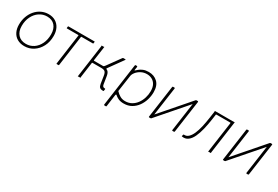

<svg xmlns="http://www.w3.org/2000/svg" viewBox="61 -1509 3833 2643"><g transform="rotate(30 1978.0 -187.5)"><path d="M262 10Q197 10 149.5 -17.5Q102 -45 77 -95Q52 -145 52 -211Q52 -282 74 -342Q96 -402 135 -446.5Q174 -491 226 -515.5Q278 -540 337 -540Q402 -540 448.5 -511.5Q495 -483 520 -432Q545 -381 545 -313Q545 -219 507 -146Q469 -73 405 -31.5Q341 10 262 10ZM266 -28Q334 -28 387.5 -64.5Q441 -101 472 -165.5Q503 -230 503 -315Q503 -401 459 -451.5Q415 -502 335 -502Q268 -502 213 -465Q158 -428 126 -363Q94 -298 94 -214Q94 -129 139.5 -78.5Q185 -28 266 -28Z M1063 -495H884Q877 -495 876 -488L809 -6Q808 0 802 0H774Q768 0 769 -6L836 -488Q837 -492 835.5 -493.5Q834 -495 830 -495H651Q646 -495 646 -501L649 -524Q651 -530 656 -530H1068Q1075 -530 1073 -524L1070 -501Q1070 -495 1063 -495Z M1110 0 1183 -520Q1183 -525 1181.5 -527.5Q1180 -530 1184 -530H1214Q1219 -530 1221 -532Q1223 -534 1224 -530L1192 -306Q1192 -302 1193.5 -299Q1195 -296 1191 -296H1352V-289Q1405 -289 1426 -267Q1447 -245 1454 -197L1473 -79Q1477 -57 1487 -48.5Q1497 -40 1518 -40Q1525 -40 1524 -33L1520 -6Q1520 -3 1518 -1.5Q1516 0 1513 0H1498Q1473 0 1456.5 -15Q1440 -30 1434 -67L1417 -178Q1410 -228 1392 -244.5Q1374 -261 1333 -261H1196Q1192 -261 1189.5 -259Q1187 -257 1186 -261L1151 -10Q1151 -6 1152.5 -3Q1154 0 1150 0H1120Q1116 0 1113.5 2Q1111 4 1110 0ZM1335 -281V-296Q1346 -296 1352.5 -300.5Q1359 -305 1367 -317L1516 -523Q1519 -527 1521.5 -528.5Q1524 -530 1528 -530H1559Q1564 -530 1564.5 -527Q1565 -524 1562 -520L1401 -296Q1393 -285 1406 -280Z M1627 165Q1623 165 1620.5 162Q1618 159 1619 155L1714 -519Q1715 -526 1717 -528Q1719 -530 1726 -530H1742Q1747 -530 1750 -526.5Q1753 -523 1752 -518L1744 -467Q1743 -461 1745.5 -460.5Q1748 -460 1755 -466Q1764 -474 1785 -492Q1806 -510 1841.5 -525Q1877 -540 1928 -540Q2014 -540 2069 -487.5Q2124 -435 2124 -331Q2124 -271 2106 -210.5Q2088 -150 2052.5 -100.5Q2017 -51 1964.5 -20.5Q1912 10 1842 10Q1790 10 1755.5 -6.5Q1721 -23 1703 -41Q1695 -48 1691 -45Q1687 -42 1685 -32L1659 156Q1658 161 1656.5 163Q1655 165 1650 165H1627ZM1843 -28Q1900 -28 1944.5 -53.5Q1989 -79 2019.5 -121.5Q2050 -164 2066 -216.5Q2082 -269 2082 -323Q2082 -385 2060 -424.5Q2038 -464 2001.5 -483Q1965 -502 1921 -502Q1871 -502 1829.5 -480Q1788 -458 1762 -425.5Q1736 -393 1732 -363L1694 -103Q1726 -68 1762 -48Q1798 -28 1843 -28Z M2348 -520 2276 -12Q2275 0 2264 0H2246Q2239 0 2237 -2Q2235 -4 2236 -10L2308 -520Q2309 -530 2318 -530H2340Q2349 -530 2348 -520ZM2719 -520 2647 -12Q2646 -5 2644 -2.5Q2642 0 2634 0H2617Q2610 0 2608 -2Q2606 -4 2607 -10L2679 -520Q2680 -530 2689 -530H2711Q2720 -530 2719 -520ZM2681 -527 2705 -499 2273 -2 2250 -31Z M2765 1Q2761 -1 2762 -5L2769 -30Q2770 -34 2776 -34Q2816 -30 2847 -58.5Q2878 -87 2901 -139.5Q2924 -192 2940 -262Q2956 -332 2967 -410L2983 -520Q2983 -525 2981.5 -527.5Q2980 -530 2984 -530H3287Q3292 -530 3294 -532Q3296 -534 3297 -530L3224 -10Q3224 -6 3225.5 -3Q3227 0 3223 0H3192Q3188 0 3185.5 2Q3183 4 3182 0L3251 -487Q3251 -492 3249.5 -494.5Q3248 -497 3252 -497H3030Q3026 -497 3023.5 -495Q3021 -493 3020 -497L3007 -408Q2995 -323 2976 -245Q2957 -167 2929.5 -108Q2902 -49 2861.5 -19Q2821 11 2765 1Z M3526 -520 3454 -12Q3453 0 3442 0H3424Q3417 0 3415 -2Q3413 -4 3414 -10L3486 -520Q3487 -530 3496 -530H3518Q3527 -530 3526 -520ZM3897 -520 3825 -12Q3824 -5 3822 -2.5Q3820 0 3812 0H3795Q3788 0 3786 -2Q3784 -4 3785 -10L3857 -520Q3858 -530 3867 -530H3889Q3898 -530 3897 -520ZM3859 -527 3883 -499 3451 -2 3428 -31Z"/></g></svg>

Font: Libre Franklin Thin
Style: Italic
Weight: 100
Italic angle: -8°
Designer: Pablo Impallari, Rodrigo Fuenzalida, Nhung Nguyen
Foundry: Impallari Type
Version: Version 3.000